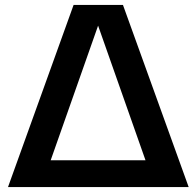

<svg xmlns="http://www.w3.org/2000/svg" viewBox="-20 -760 798 780"><path d="M12.5 0 279 -740H479.5L746.5 0ZM165.5 -51 154.5 -109H602.5L591.5 -51L370.5 -678.5H386.5Z"/></svg>

Font: Encode Sans SC SemiExpanded SemiBold
Style: Regular
Weight: 600
Width: 6
Designer: Multiple Designers
Foundry: Impallari Type
Version: Version 3.002